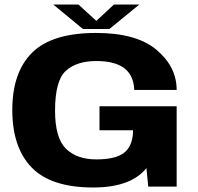

<svg xmlns="http://www.w3.org/2000/svg" viewBox="-20 -827 878 851"><path d="M393 4Q206 4 120.2 -84.8Q34.5 -173.5 34.5 -339.5Q34.5 -507 122.8 -594Q211 -681 406 -681Q585 -681 674 -606Q763 -531 763 -428.5H575Q572.5 -493 530.8 -524.8Q489 -556.5 406.5 -556.5Q320 -556.5 272 -513.2Q224 -470 224 -336Q224 -215.5 272.2 -168Q320.5 -120.5 407 -120.5Q489.5 -120.5 527.5 -148Q565.5 -175.5 569.5 -238V-249.5H421V-356H763V0H637L629 -82Q560 4 393 4ZM347.5 -698.5 216 -807H327.5L407 -734.5L485 -807H597.5L465 -698.5Z"/></svg>

Font: Anybody ExtraExpanded Regular
Style: Bold
Weight: 700
Width: 8
Designer: Tyler Finck
Foundry: Etcetera Type Company
Version: Version 1.010; ttfautohint (v1.8.3) -l 8 -r 50 -G 200 -x 14 